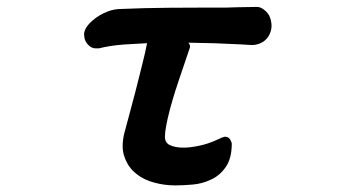

<svg xmlns="http://www.w3.org/2000/svg" viewBox="-20 -489 1040 561"><path d="M530.3 -364.3Q535.2 -359.4 535.2 -352.5V-351.1Q502.9 -255.9 500.7 -249.3Q498.5 -242.7 497.6 -239.7Q496.6 -236.8 495.6 -233.4Q494.6 -230 493.2 -226.6Q473.1 -162.6 465.8 -122.6Q461.9 -102.1 461.9 -89.4Q461.9 -72.3 475.6 -65.4Q505.9 -50.8 563.5 -63.5Q589.4 -68.8 619.6 -83Q627.4 -87.4 636.2 -89.4Q637.7 -89.4 639.4 -89.4Q641.1 -89.4 644 -88.4Q652.8 -85.9 657.2 -70.3V-69.3Q657.2 -25.9 639.6 -1Q622.6 23.9 596.7 35.6Q571.3 47.9 542.5 50.3Q515.1 52.7 492.2 52.7Q460 52.7 430.2 44.4Q399.9 36.6 377.4 18.1Q354.5 0 344.2 -29.3Q338.4 -44.4 338.4 -62Q338.4 -79.6 342.8 -98.1Q346.2 -112.3 355.5 -145.5Q375 -216.3 396 -302.2Q404.8 -336.9 409.7 -362.8Q396.5 -361.8 379.2 -361.1Q361.8 -360.4 341.8 -358.9Q301.8 -356 269 -347.7Q265.6 -347.7 263.4 -347.7Q261.2 -347.7 258.8 -347.7Q247.1 -348.1 237.8 -357.9Q228.5 -367.2 226.6 -379.4Q225.6 -386.2 225.6 -389.6V-390.1Q227.5 -409.2 250 -428.7Q268.6 -445.3 294.9 -455.6Q314 -462.9 335.9 -462.9Q403.3 -465.8 471.2 -466.3Q539.1 -466.8 578.6 -466.8Q618.2 -466.8 625.7 -466.8Q633.3 -466.8 640.6 -466.8Q656.2 -467.3 672.9 -467.8Q706.1 -468.8 731.4 -468.8Q736.8 -468.8 742.2 -466.3Q747.6 -463.9 751.7 -460.4Q755.9 -457 757.8 -455.1Q767.6 -445.8 771.5 -429.7Q773.4 -420.9 773.4 -413.3Q773.4 -405.8 771.5 -399.4Q765.6 -377.9 748.5 -366.7Q743.7 -363.8 738.8 -361.8Q727.1 -357.4 715.8 -357.4Q715.3 -357.4 681.6 -359.4Q610.8 -363.3 530.3 -364.3Z"/></svg>

Font: Bakudai
Style: Bold
Weight: 700
Version: Version 1.48